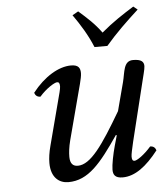

<svg xmlns="http://www.w3.org/2000/svg" viewBox="-49 -689 635 743"><g transform="rotate(-5 268.5 -317.5)"><path d="M506 -352C510 -370 519 -400 519 -412C519 -429 509 -439 477 -439C439 -439 441 -395 431 -357L402 -247C328 -121 279 -50 229 -50C211 -50 199 -60 199 -87C199 -103 201 -124 208 -151L251 -314C259 -346 272 -387 272 -406C272 -425 266 -439 236 -439C188 -439 131 -405 85 -346C88 -337 94 -329 108 -329C134 -359 167 -379 177 -379C184 -379 187 -374 187 -362C187 -353 181 -331 174 -305L130 -137C123 -111 120 -89 120 -70C120 -13 152 10 187 10C265 10 315 -52 386 -156L389 -154L378 -115C369 -83 361 -42 361 -23C361 -4 368 10 398 10C446 10 491 -24 537 -83C534 -92 528 -100 514 -100C488 -70 459 -50 449 -50C442 -50 439 -55 439 -67C439 -76 444 -98 450 -124ZM333 -502H383C422 -548 469 -593 512 -632L496 -645C453 -618 414 -593 369 -555C343 -591 315 -616 282 -645L259 -632C286 -594 314 -549 333 -502Z"/></g></svg>

Font: Libertinus Serif
Style: Italic
Weight: 400
Italic angle: -12°
Designer: Philipp H. Poll, Khaled Hosny
Foundry: Caleb Maclennan
Version: Version 7.050;RELEASE